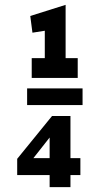

<svg xmlns="http://www.w3.org/2000/svg" viewBox="-20 -773 414 793"><path d="M271 -294V-120H312V-50H271V0H185V-50H51V-117L195 -294ZM92 -408H321V-339H92ZM185 -120V-205L118 -120ZM251 -533H301V-451H111V-533H165V-646L114 -638L105 -707L251 -753Z"/></svg>

Font: Cherry Swash
Style: Bold
Weight: 700
Designer: Kasatkina Nataliya
Foundry: Nataliya Kasatkina
Version: Version 1.001